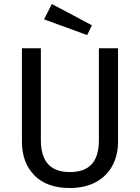

<svg xmlns="http://www.w3.org/2000/svg" viewBox="-20 -931 702 963"><path d="M572 -221Q572 -152 543.5 -99.5Q515 -47 460.5 -17.5Q406 12 330 12Q215 12 152.5 -51.5Q90 -115 90 -221V-689H185V-228Q185 -148 221 -108Q257 -68 330 -68Q404 -68 440 -107.5Q476 -147 476 -228V-689H572ZM441 -804 417 -755 201 -834 240 -911Z"/></svg>

Font: Fira Sans
Style: Regular
Weight: 400
Designer: bBox Type GmbH & Carrois Corporate GbR & Edenspiekermann AG
Foundry: bBox Type GmbH & Carrois Corporate GbR & Edenspiekermann AG
Version: Version 4.301